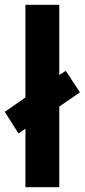

<svg xmlns="http://www.w3.org/2000/svg" viewBox="-36 -780 353 800"><path d="M70 0H211V-336L297 -395L238 -485L211 -467V-760H70V-374L-16 -314L41 -224L70 -244Z"/></svg>

Font: Noto Sans Gurmukhi SemiCondensed
Style: Bold
Weight: 700
Width: 4
Designer: Jelle Bosma - Monotype Design Team
Foundry: Monotype Imaging Inc.
Version: Version 2.004